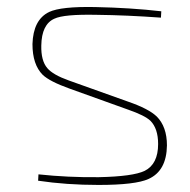

<svg xmlns="http://www.w3.org/2000/svg" viewBox="-20 -512 538 544"><path d="M177 -261Q121 -281 101 -300Q72 -329 72 -387Q74 -456 119 -478Q153 -494 250 -492Q350 -490 437 -480L436 -462Q340 -469 254 -470Q161 -472 134 -459Q98 -443 97 -383Q96 -340 114 -319Q130 -300 175 -284L343 -224Q401 -204 424 -182Q453 -153 453 -100Q452 -28 401 -5Q364 12 259 12Q168 12 88 0L89 -18Q173 -9 260 -10Q357 -12 390 -28Q428 -47 428 -104Q428 -148 406 -170Q390 -185 344 -201Z"/></svg>

Font: Taylor Sans Thin
Style: Regular
Weight: 100
Italic angle: -8°
Designer: Natanael Gama
Version: Version 1.001 September 8, 2015